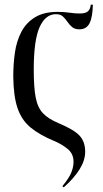

<svg xmlns="http://www.w3.org/2000/svg" viewBox="-20 -596 443 825"><path d="M37 -267Q37 -320 44 -369.5Q51 -419 71.5 -458.5Q92 -498 130 -521.5Q168 -545 228 -545Q254 -545 278.5 -541.5Q303 -538 322 -538Q347 -538 357.5 -547Q368 -556 370 -576H379Q378 -523 365 -496.5Q352 -470 321 -470Q301 -470 289.5 -480Q278 -490 269.5 -502.5Q261 -515 250.5 -525Q240 -535 220 -535Q175 -535 150 -479Q125 -423 125 -297Q125 -220 133.5 -176.5Q142 -133 165 -109Q188 -85 231 -67Q298 -39 322 -13Q346 13 346 56Q346 93 322 131.5Q298 170 254 209L248 204Q277 169 286.5 145Q296 121 296 99Q296 64 269.5 43Q243 22 211 9Q149 -17 111 -48.5Q73 -80 55.5 -131Q38 -182 37 -267Z"/></svg>

Font: Noto Serif Display ExtraCondensed
Style: Regular
Weight: 400
Width: 2
Designer: Monotype Design Team
Foundry: Monotype Imaging Inc.
Version: Version 2.009